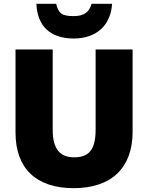

<svg xmlns="http://www.w3.org/2000/svg" viewBox="-20 -972 773 1002"><path d="M364 10C563 10 672 -97 672 -284V-714H479V-296C479 -193 446 -151 367 -151C293 -151 255 -194 255 -295V-714H61V-280C61 -93 169 10 364 10ZM365 -771C484 -771 558 -841 565 -952H458C445 -908 418 -888 365 -888C303 -888 286 -901 273 -952H170C175 -834 244 -771 365 -771Z"/></svg>

Font: Frost ExtraBold
Style: Regular
Weight: 800
Designer: Lee Frost
Foundry: Lee Frost for Ice Communication Norge AS
Version: Version 2.011;hotconv 1.0.107;makeotfexe 2.5.65593